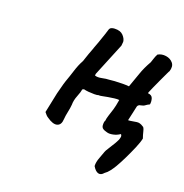

<svg xmlns="http://www.w3.org/2000/svg" viewBox="-99 -485 662 689"><g transform="rotate(20 232.5 -140.5)"><path d="M368 104Q358 116 347 113Q336 110 326 93Q325 78 332.5 59Q340 40 342 33Q343 29 351.5 16Q360 3 368.5 -11.5Q377 -26 378 -33Q380 -38 378.5 -42.5Q377 -47 375 -47Q364 -39 349.5 -36Q335 -33 326 -36Q322 -37 316.5 -39Q311 -41 307 -45Q304 -49 303.5 -54.5Q303 -60 304 -68L317 -97Q332 -102 342.5 -102Q353 -102 364 -102Q375 -102 389 -103Q402 -105 414 -107Q426 -109 439 -100Q444 -99 447.5 -84.5Q451 -70 455 -59Q452 -44 442 -20.5Q432 3 420.5 26.5Q409 50 399 67Q393 77 385 87.5Q377 98 368 104ZM401 -360Q415 -368 432 -365.5Q449 -363 459 -351Q469 -339 462 -318Q462 -320 456 -307Q450 -294 441.5 -276Q433 -258 426 -242Q419 -226 417 -221V-218Q432 -217 435.5 -205.5Q439 -194 437 -183Q427 -178 422 -174Q417 -170 406 -168Q403 -168 399.5 -165.5Q396 -163 395 -159Q393 -151 389 -131.5Q385 -112 380 -91.5Q375 -71 370 -57Q368 -49 362 -43Q356 -37 348 -36Q328 -44 321 -47Q314 -50 308 -55Q305 -60 306 -71Q307 -82 311 -94Q316 -109 320 -122Q324 -135 328 -160Q321 -161 309.5 -159.5Q298 -158 286 -156Q274 -154 265 -152Q256 -150 253 -151Q248 -149 236.5 -149Q225 -149 214 -150Q203 -151 196 -153L190 -150Q189 -140 181.5 -121.5Q174 -103 174 -86Q173 -73 169.5 -57Q166 -41 165 -27Q164 -5 149 -0.5Q134 4 110 -13Q105 -16 101.5 -20Q98 -24 94 -29L110 -106Q114 -120 117 -132.5Q120 -145 124 -157Q132 -179 139.5 -203Q147 -227 157 -245Q158 -246 161 -256Q164 -266 168.5 -278Q173 -290 176 -298Q179 -306 178 -304Q181 -311 187.5 -329.5Q194 -348 199.5 -364.5Q205 -381 205 -382Q207 -390 213 -392.5Q219 -395 225 -395Q247 -396 258 -384.5Q269 -373 270 -361Q269 -355 269 -350Q269 -345 267 -342L217 -220L216 -213Q226 -209 242.5 -212.5Q259 -216 269 -216Q274 -217 290 -218Q306 -219 322 -219Q338 -219 344 -218Q355 -248 363.5 -273Q372 -298 388 -326Q389 -328 392.5 -339.5Q396 -351 401 -360Z"/></g></svg>

Font: Caveat Medium
Style: Regular
Weight: 500
Designer: Pablo Impallari
Foundry: Pablo Impallari
Version: Version 2.000